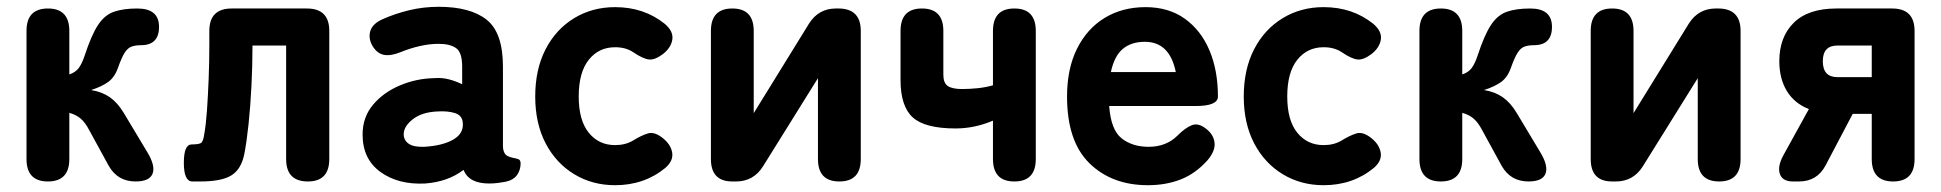

<svg xmlns="http://www.w3.org/2000/svg" viewBox="-20 -534 5713 565"><path d="M121 0Q58 0 58 -66V-443Q58 -509 121 -509Q184 -509 184 -443V-315Q202 -321 211.5 -333.5Q221 -346 229 -370Q249 -431 268.5 -460.5Q288 -490 315.5 -499.5Q343 -509 384 -509Q448 -509 448 -455Q448 -401 395 -401Q379 -401 367.5 -397Q356 -393 347 -379Q338 -365 327 -334Q317 -306 298 -292.5Q279 -279 248 -269Q280 -264 303 -248Q326 -232 344 -202L413 -87Q438 -46 429 -23Q420 0 379 0Q326 0 300 -46L242 -152Q231 -173 218 -184.5Q205 -196 184 -202V-66Q184 0 121 0Z M546 0Q521 0 521 -55Q521 -109 544 -109Q564 -109 571 -113Q578 -117 581 -139Q586 -166 589 -208.5Q592 -251 594 -301.5Q596 -352 596 -402V-443Q596 -509 662 -509H883Q949 -509 949 -443V-66Q949 0 886 0Q822 0 822 -66V-400H723Q723 -342 720 -282Q717 -222 711.5 -169.5Q706 -117 699 -81Q690 -36 661 -18Q632 0 570 0Z M1231 6Q1152 10 1099.5 -28Q1047 -66 1047 -138Q1047 -189 1077.5 -225.5Q1108 -262 1156.5 -282.5Q1205 -303 1257 -304Q1280 -306 1301 -300.5Q1322 -295 1340 -286V-338Q1340 -380 1322 -392.5Q1304 -405 1271 -405Q1244 -405 1215.5 -398.5Q1187 -392 1160 -381Q1131 -369 1110.5 -372.5Q1090 -376 1076 -399Q1063 -422 1070 -443.5Q1077 -465 1107 -478Q1143 -494 1184.5 -504Q1226 -514 1271 -514Q1364 -514 1412 -476Q1460 -438 1460 -338V-108Q1460 -98 1461 -94Q1464 -80 1472.5 -75.5Q1481 -71 1490 -69.5Q1499 -68 1505.5 -65.5Q1512 -63 1512 -53Q1512 -34 1501.5 -19Q1491 -4 1467 1Q1456 3 1444 4.5Q1432 6 1419 6Q1360 6 1344 -34Q1298 1 1231 6ZM1228 -102Q1281 -105 1312.5 -122.5Q1344 -140 1342 -171Q1341 -194 1319.5 -201Q1298 -208 1267 -206Q1221 -204 1194 -182.5Q1167 -161 1168 -137Q1169 -120 1183.5 -110.5Q1198 -101 1228 -102Z M1790 11Q1723 11 1669.5 -21.5Q1616 -54 1585.5 -112.5Q1555 -171 1555 -250Q1555 -330 1585.5 -389Q1616 -448 1669.5 -480.5Q1723 -513 1790 -513Q1875 -513 1936 -464Q1962 -442 1958.5 -418Q1955 -394 1931 -375Q1907 -357 1889.5 -359Q1872 -361 1844 -380Q1822 -395 1790 -395Q1742 -395 1712.5 -358Q1683 -321 1683 -250Q1683 -180 1712.5 -143.5Q1742 -107 1790 -107Q1820 -107 1842 -120Q1868 -136 1887 -141.5Q1906 -147 1930 -128Q1954 -109 1958 -85Q1962 -61 1938 -40Q1876 11 1790 11Z M2135 0Q2072 0 2072 -66V-443Q2072 -509 2135 -509Q2198 -509 2198 -443V-201L2361 -465Q2389 -509 2440 -509H2447Q2513 -509 2513 -443V-66Q2513 0 2450 0Q2387 0 2387 -66V-304L2225 -44Q2197 0 2146 0Z M2965 0Q2902 0 2902 -66V-179Q2848 -156 2792 -156Q2702 -156 2666 -188.5Q2630 -221 2630 -299V-443Q2630 -509 2693 -509Q2756 -509 2756 -443V-314Q2756 -290 2769 -281Q2782 -272 2811 -272Q2834 -272 2857.5 -274.5Q2881 -277 2902 -283V-443Q2902 -509 2965 -509Q3028 -509 3028 -443V-66Q3028 0 2965 0Z M3358 11Q3252 11 3186 -53.5Q3120 -118 3120 -250Q3120 -332 3149.5 -391Q3179 -450 3231 -481.5Q3283 -513 3351 -513Q3419 -513 3466.5 -479Q3514 -445 3539 -386Q3564 -327 3564 -250Q3564 -222 3498 -222H3244Q3249 -152 3280.5 -127Q3312 -102 3360 -102Q3412 -102 3445 -135Q3468 -158 3487 -165.5Q3506 -173 3528 -156Q3551 -139 3554 -114.5Q3557 -90 3533 -62Q3498 -23 3454.5 -6Q3411 11 3358 11ZM3249 -322H3440Q3422 -411 3349 -411Q3309 -411 3284 -390Q3259 -369 3249 -322Z M3875 11Q3808 11 3754.5 -21.5Q3701 -54 3670.5 -112.5Q3640 -171 3640 -250Q3640 -330 3670.5 -389Q3701 -448 3754.5 -480.5Q3808 -513 3875 -513Q3960 -513 4021 -464Q4047 -442 4043.5 -418Q4040 -394 4016 -375Q3992 -357 3974.5 -359Q3957 -361 3929 -380Q3907 -395 3875 -395Q3827 -395 3797.5 -358Q3768 -321 3768 -250Q3768 -180 3797.5 -143.5Q3827 -107 3875 -107Q3905 -107 3927 -120Q3953 -136 3972 -141.5Q3991 -147 4015 -128Q4039 -109 4043 -85Q4047 -61 4023 -40Q3961 11 3875 11Z M4220 0Q4157 0 4157 -66V-443Q4157 -509 4220 -509Q4283 -509 4283 -443V-315Q4301 -321 4310.5 -333.5Q4320 -346 4328 -370Q4348 -431 4367.5 -460.5Q4387 -490 4414.5 -499.5Q4442 -509 4483 -509Q4547 -509 4547 -455Q4547 -401 4494 -401Q4478 -401 4466.5 -397Q4455 -393 4446 -379Q4437 -365 4426 -334Q4416 -306 4397 -292.5Q4378 -279 4347 -269Q4379 -264 4402 -248Q4425 -232 4443 -202L4512 -87Q4537 -46 4528 -23Q4519 0 4478 0Q4425 0 4399 -46L4341 -152Q4330 -173 4317 -184.5Q4304 -196 4283 -202V-66Q4283 0 4220 0Z M4724 0Q4661 0 4661 -66V-443Q4661 -509 4724 -509Q4787 -509 4787 -443V-201L4950 -465Q4978 -509 5029 -509H5036Q5102 -509 5102 -443V-66Q5102 0 5039 0Q4976 0 4976 -66V-304L4814 -44Q4786 0 4735 0Z M5256 0Q5225 0 5217.5 -22.5Q5210 -45 5229 -79L5303 -213Q5260 -230 5238 -266.5Q5216 -303 5216 -354Q5216 -425 5258.5 -467Q5301 -509 5384 -509H5548Q5614 -509 5614 -443V-66Q5614 0 5551 0Q5488 0 5488 -66V-199H5432L5352 -47Q5327 0 5274 0ZM5387 -307H5488V-400H5387Q5344 -400 5344 -354Q5344 -307 5387 -307Z"/></svg>

Font: Zen Maru Gothic Black
Style: Regular
Weight: 900
Designer: Yoshimichi Ohira
Foundry: Positype
Version: Version 1.001